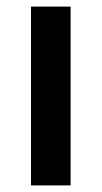

<svg xmlns="http://www.w3.org/2000/svg" viewBox="-20 -562 308 582"><path d="M194 0H74V-542H194Z"/></svg>

Font: Noto Sans Sinhala SemiCondensed SemiBold
Style: Regular
Weight: 600
Width: 4
Designer: Jelle Bosma - Monotype Design Team
Foundry: Monotype Imaging Inc.
Version: Version 2.006; ttfautohint (v1.8.4.7-5d5b)